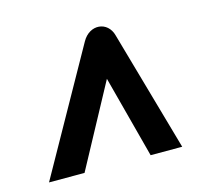

<svg xmlns="http://www.w3.org/2000/svg" viewBox="-69 -606 621 564"><g transform="rotate(-15 242.0 -324.0)"><path d="M324 -122H420L316 -488C304 -535 249 -540 224 -495L15 -122H123L258 -372Z"/></g></svg>

Font: United Sans
Style: Bold Italic
Weight: 700
Italic angle: -8°
Designer: Pablo Impallari, Rodrigo Fuenzalida (Modified by Dan O. Williams)
Version: Version 1.000;PS 001.000;hotconv 1.0.88;makeotf.lib2.5.64775